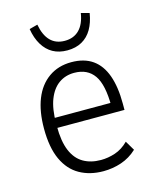

<svg xmlns="http://www.w3.org/2000/svg" viewBox="-108 -771 689 853"><g transform="rotate(-15 237.0 -344.5)"><path d="M262 8Q200 8 153 -18.5Q106 -45 80.5 -100.5Q55 -156 55 -243Q55 -322 77.5 -378.5Q100 -435 144 -466Q188 -497 248 -497Q307 -497 345.5 -470Q384 -443 403 -390Q422 -337 422 -260V-231H98V-277H385L370 -261Q370 -361 339.5 -404.5Q309 -448 248 -448Q208 -448 177.5 -426.5Q147 -405 130 -361.5Q113 -318 113 -250V-239Q113 -169 131 -126Q149 -83 183 -63Q217 -43 264 -43Q297 -43 330 -54Q363 -65 391 -93L417 -49Q385 -19 345 -5.5Q305 8 262 8ZM246 -552Q208 -552 180 -567.5Q152 -583 133.5 -613.5Q115 -644 108 -687L146 -697Q155 -647 180 -621.5Q205 -596 246 -596Q287 -596 312.5 -621.5Q338 -647 346 -697L384 -687Q377 -644 359.5 -614Q342 -584 313.5 -568Q285 -552 246 -552Z"/></g></svg>

Font: Nunito Sans 10pt Condensed Light
Style: Regular
Weight: 300
Width: 3
Designer: Vernon Adams
Foundry: Vernon Adams
Version: Version 3.101;gftools[0.9.27]